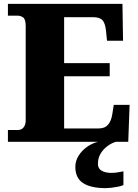

<svg xmlns="http://www.w3.org/2000/svg" viewBox="-20 -734 715 994"><path d="M21 0V-61H72Q92 -61 102.5 -75Q113 -89 113 -110V-599Q113 -634 100 -643.5Q87 -653 70 -653H21V-714H614L617 -523H534L529 -573Q525 -613 511 -629Q497 -645 462 -645H312V-407H548V-339H312V-69H491Q523 -69 539.5 -88.5Q556 -108 561 -141L569 -191H651L644 0ZM528 240Q449 240 409.5 213.5Q370 187 370 130Q370 99 387 72Q404 45 431 26Q458 7 488 0H580Q559 6 537.5 21.5Q516 37 501.5 60Q487 83 487 115Q487 139 506.5 150Q526 161 556 161Q570 161 585.5 159Q601 157 619 153V224Q609 229 591.5 232.5Q574 236 556.5 238Q539 240 528 240Z"/></svg>

Font: Noto Serif Telugu Black
Style: Regular
Weight: 900
Designer: Jelle Bosma - Monotype Design Team
Foundry: Monotype Imaging Inc.
Version: Version 2.005; ttfautohint (v1.8.4.7-5d5b)